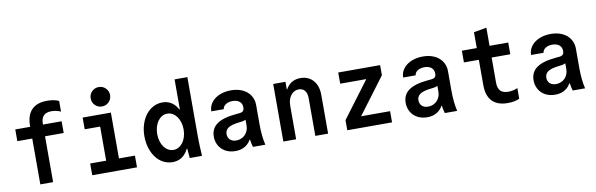

<svg xmlns="http://www.w3.org/2000/svg" viewBox="-52 -1278 5504 1774"><g transform="rotate(-10 2700.0 -391.0)"><path d="M215 0H335V-430H510V-540H335V-547Q335 -598 359 -623Q383 -648 433 -648Q454 -648 476 -643.5Q498 -639 520 -629V-729Q497 -740 469 -745Q441 -750 410 -750Q313 -750 264 -698.5Q215 -647 215 -547V-540H75V-430H215Z M702 0H1122V-110H972V-540H707V-430H852V-110H702ZM811 -701.1Q811 -663 837.4 -636.5Q863.8 -610 901.9 -610Q940 -610 966.5 -636.4Q993 -662.8 993 -700.9Q993 -739 966.6 -765.5Q940.2 -792 902.1 -792Q864 -792 837.5 -765.6Q811 -739.2 811 -701.1Z M1455 10Q1499 10 1533 -9Q1567 -28 1590 -64Q1613 -100 1625.5 -152Q1638 -204 1638 -270Q1638 -336 1625.5 -388Q1613 -440 1590 -476Q1567 -512 1533 -531Q1499 -550 1456 -550Q1410 -550 1370 -529Q1330 -508 1301 -470.5Q1272 -433 1255.5 -381.5Q1239 -330 1239 -270Q1239 -210 1255.5 -158.5Q1272 -107 1300.5 -69.5Q1329 -32 1369 -11Q1409 10 1455 10ZM1483 -100Q1456 -100 1433.5 -113Q1411 -126 1394.5 -148.5Q1378 -171 1368.5 -202.5Q1359 -234 1359 -270Q1359 -306 1368.5 -337.5Q1378 -369 1394.5 -391.5Q1411 -414 1433.5 -427Q1456 -440 1483 -440Q1510 -440 1532.5 -427Q1555 -414 1571.5 -391.5Q1588 -369 1597.5 -337.5Q1607 -306 1607 -270Q1607 -234 1597.5 -202.5Q1588 -171 1571.5 -148.5Q1555 -126 1532.5 -113Q1510 -100 1483 -100ZM1617 0H1732Q1729 -48 1727 -95Q1725 -142 1725 -180V-740H1605V-460H1597L1624 -250L1607 -170Q1607 -122 1609.5 -83.5Q1612 -45 1617 0ZM1595 -89H1605H1609H1619L1607 -101Z M2186 -375Q2186 -352 2175 -341Q2164 -330 2138 -328L2105 -325Q1985 -314 1927.5 -272.5Q1870 -231 1870 -156Q1870 -119 1883 -88.5Q1896 -58 1919 -36Q1942 -14 1974 -2Q2006 10 2045 10Q2086 10 2118 -4Q2150 -18 2172 -44Q2194 -70 2206 -107.5Q2218 -145 2218 -193L2165 -70H2195Q2198 -50 2201.5 -32.5Q2205 -15 2210 0H2326Q2316 -42 2311 -90Q2306 -138 2306 -193V-376Q2306 -415 2291 -447Q2276 -479 2249 -502Q2222 -525 2184 -537.5Q2146 -550 2099 -550Q2053 -550 2014.5 -538Q1976 -526 1948 -505Q1920 -484 1904 -454.5Q1888 -425 1888 -390H2005Q2008 -417 2033.5 -433.5Q2059 -450 2097 -450Q2139 -450 2162.5 -430Q2186 -410 2186 -375ZM2186 -292V-204Q2186 -179 2177 -157Q2168 -135 2152.5 -119Q2137 -103 2115.5 -94Q2094 -85 2070 -85Q2033 -85 2011.5 -105Q1990 -125 1990 -158Q1990 -195 2019.5 -215.5Q2049 -236 2115 -244L2147 -248Q2189 -253 2208 -278.5Q2227 -304 2227 -352Z M2495 0H2615V-315Q2615 -345 2622.5 -369.5Q2630 -394 2644 -412Q2658 -430 2677 -440Q2696 -450 2718 -450Q2754 -450 2774.5 -425Q2795 -400 2795 -355V0H2915V-365Q2915 -407 2903.5 -441Q2892 -475 2870.5 -499.5Q2849 -524 2819 -537Q2789 -550 2752 -550Q2713 -550 2682 -535.5Q2651 -521 2629.5 -493Q2608 -465 2596.5 -425Q2585 -385 2585 -335L2618 -469H2610V-540H2495Z M3095 0H3515V-105H3243L3498 -445V-540H3105V-435H3350L3095 -95Z M3986 -375Q3986 -352 3975 -341Q3964 -330 3938 -328L3905 -325Q3785 -314 3727.5 -272.5Q3670 -231 3670 -156Q3670 -119 3683 -88.5Q3696 -58 3719 -36Q3742 -14 3774 -2Q3806 10 3845 10Q3886 10 3918 -4Q3950 -18 3972 -44Q3994 -70 4006 -107.5Q4018 -145 4018 -193L3965 -70H3995Q3998 -50 4001.5 -32.5Q4005 -15 4010 0H4126Q4116 -42 4111 -90Q4106 -138 4106 -193V-376Q4106 -415 4091 -447Q4076 -479 4049 -502Q4022 -525 3984 -537.5Q3946 -550 3899 -550Q3853 -550 3814.5 -538Q3776 -526 3748 -505Q3720 -484 3704 -454.5Q3688 -425 3688 -390H3805Q3808 -417 3833.5 -433.5Q3859 -450 3897 -450Q3939 -450 3962.5 -430Q3986 -410 3986 -375ZM3986 -292V-204Q3986 -179 3977 -157Q3968 -135 3952.5 -119Q3937 -103 3915.5 -94Q3894 -85 3870 -85Q3833 -85 3811.5 -105Q3790 -125 3790 -158Q3790 -195 3819.5 -215.5Q3849 -236 3915 -244L3947 -248Q3989 -253 4008 -278.5Q4027 -304 4027 -352Z M4525 -193V-430H4700V-540H4525V-710L4405 -689V-540H4265V-430H4405V-193Q4405 -93 4454 -41.5Q4503 10 4600 10Q4631 10 4659 5Q4687 0 4710 -11V-111Q4688 -101 4666 -96.5Q4644 -92 4623 -92Q4573 -92 4549 -117Q4525 -142 4525 -193Z M5186 -375Q5186 -352 5175 -341Q5164 -330 5138 -328L5105 -325Q4985 -314 4927.5 -272.5Q4870 -231 4870 -156Q4870 -119 4883 -88.5Q4896 -58 4919 -36Q4942 -14 4974 -2Q5006 10 5045 10Q5086 10 5118 -4Q5150 -18 5172 -44Q5194 -70 5206 -107.5Q5218 -145 5218 -193L5165 -70H5195Q5198 -50 5201.5 -32.5Q5205 -15 5210 0H5326Q5316 -42 5311 -90Q5306 -138 5306 -193V-376Q5306 -415 5291 -447Q5276 -479 5249 -502Q5222 -525 5184 -537.5Q5146 -550 5099 -550Q5053 -550 5014.5 -538Q4976 -526 4948 -505Q4920 -484 4904 -454.5Q4888 -425 4888 -390H5005Q5008 -417 5033.5 -433.5Q5059 -450 5097 -450Q5139 -450 5162.5 -430Q5186 -410 5186 -375ZM5186 -292V-204Q5186 -179 5177 -157Q5168 -135 5152.5 -119Q5137 -103 5115.5 -94Q5094 -85 5070 -85Q5033 -85 5011.5 -105Q4990 -125 4990 -158Q4990 -195 5019.5 -215.5Q5049 -236 5115 -244L5147 -248Q5189 -253 5208 -278.5Q5227 -304 5227 -352Z"/></g></svg>

Font: CommitMonoV142 ExtLt
Style: Regular
Weight: 200
Monospace: yes
Designer: Eigil Nikolajsen
Foundry: Eigil Nikolajsen
Version: Version 1.142